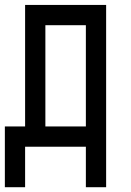

<svg xmlns="http://www.w3.org/2000/svg" viewBox="-20 -687 540 790"><path d="M0 -166.7H83.3V-666.7H416.7V83.3H333.3V-83.3H83.3V83.3H0ZM166.7 -166.7H333.3V-583.3H166.7Z"/></svg>

Font: GalmuriMono11 Regular
Style: Regular
Weight: 400
Designer: Lee Minseo (quiple)
Version: Version 2.399;hotconv 1.1.1;makeotfexe 2.6.0 DEVELOPMENT